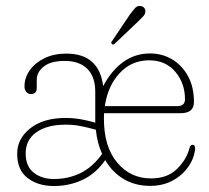

<svg xmlns="http://www.w3.org/2000/svg" viewBox="-20 -613 701 643"><path d="M629.5 -272Q629.5 -234 586 -234H328.5Q328 -225 328 -215.5Q328 -121.5 372.5 -68.5Q417 -15.5 485.5 -15.5Q540.5 -15.5 572.5 -47Q604.5 -78.5 614.5 -116.5Q617 -128 625 -128Q630 -128 631.8 -124Q633.5 -120 633.5 -116Q631 -84 611.2 -55.2Q591.5 -26.5 558.5 -8.5Q525.5 9.5 483 9.5Q432.5 9.5 394 -13.5Q355.5 -36.5 332.5 -77Q301 -31.5 256.5 -10.8Q212 10 160.5 10Q107.5 10 72.5 -16.8Q37.5 -43.5 37.5 -98Q37.5 -148.5 81.2 -183.2Q125 -218 200.5 -218Q225 -218 251 -213.5Q277 -209 299 -202Q299 -208.5 299 -215.5V-306Q299 -356.5 272 -382.8Q245 -409 197 -409Q150 -409 126.5 -390.2Q103 -371.5 103 -345V-317.5Q103 -298 82.5 -298Q74 -298 68 -305.2Q62 -312.5 62 -323.5Q62 -352.5 79.5 -377.5Q97 -402.5 128.8 -418Q160.5 -433.5 202 -433.5Q312 -433.5 325.5 -324.5Q352.5 -376 392.2 -405Q432 -434 482.5 -434Q523.5 -434 556.8 -414Q590 -394 609.8 -357.8Q629.5 -321.5 629.5 -272ZM479.5 -411Q420.5 -411 380.8 -368.2Q341 -325.5 331 -257.5H572.5Q599.5 -257.5 599.5 -280.5Q599.5 -334.5 567 -372.8Q534.5 -411 479.5 -411ZM66 -99.5Q66 -55.5 93.2 -34.5Q120.5 -13.5 160 -13.5Q208.5 -13.5 249.2 -33.2Q290 -53 322 -97.5Q305.5 -134 301 -178.5Q278.5 -185 253.2 -190.2Q228 -195.5 200 -195.5Q138 -195.5 102 -170.2Q66 -145 66 -99.5ZM414 -563Q425.5 -578.5 433.2 -586.8Q441 -595 452 -592.5Q459.5 -591.5 463.8 -585.5Q468 -579.5 466.5 -572Q465.5 -564 458.2 -556.8Q451 -549.5 442.5 -541L364 -466.5Q359 -461.5 355 -465.5Q349.5 -470 356 -476.5Z"/></svg>

Font: Fraunces 144pt S100 Thin
Style: Regular
Weight: 100
Version: Version 1.000; ttfautohint (v1.8.3)